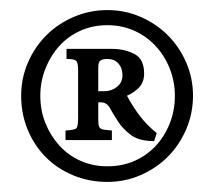

<svg xmlns="http://www.w3.org/2000/svg" viewBox="-20 -771 425 381"><path d="M193 -751Q228 -751 259 -737.5Q290 -724 313 -701Q336 -678 349.5 -647Q363 -616 363 -581Q363 -546 349.5 -514.5Q336 -483 313 -460Q290 -437 259 -423.5Q228 -410 193 -410Q157 -410 125.5 -423Q94 -436 71 -459Q48 -482 35 -513.5Q22 -545 22 -581Q22 -616 35.5 -647Q49 -678 72 -701Q95 -724 126.5 -737.5Q158 -751 193 -751ZM193 -721Q164 -721 139.5 -710Q115 -699 97.5 -679.5Q80 -660 70 -634.5Q60 -609 60 -581Q60 -552 70 -527Q80 -502 97.5 -482.5Q115 -463 139.5 -452Q164 -441 193 -441Q223 -441 247.5 -452Q272 -463 289.5 -482Q307 -501 317 -526.5Q327 -552 327 -581Q327 -609 317 -634.5Q307 -660 289 -679.5Q271 -699 246.5 -710Q222 -721 193 -721ZM286 -491Q256 -491 240 -503Q224 -515 214.5 -529.5Q205 -544 198.5 -556Q192 -568 180 -568H175V-539Q175 -529 175.5 -524Q176 -519 179 -516.5Q182 -514 187.5 -513.5Q193 -513 202 -512V-493H110V-512Q129 -513 132 -517Q135 -521 135 -539V-632Q135 -647 131 -650.5Q127 -654 112 -654V-674H202Q227 -674 246.5 -664Q266 -654 266 -625Q266 -608 256 -597.5Q246 -587 232 -581Q243 -560 257.5 -541Q272 -522 291 -507ZM187 -590Q201 -590 212 -598.5Q223 -607 223 -622Q223 -636 215 -645Q207 -654 193 -654Q184 -654 179.5 -651Q175 -648 175 -638V-590Z"/></svg>

Font: Fette Mikado
Style: Regular
Weight: 400
Designer: Peter Wiegel
Foundry: Peter Wiegel
Version: Version 1.000